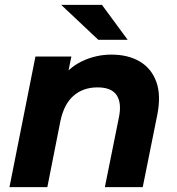

<svg xmlns="http://www.w3.org/2000/svg" viewBox="-20 -771 731 791"><path d="M439 -546Q508 -546 556 -517.5Q604 -489 624 -434Q644 -379 628 -298L568 0H412L470 -288Q482 -347 460.5 -379Q439 -411 382 -411Q323 -411 283.5 -377Q244 -343 229 -273L175 0H19L126 -538H274L243 -386L221 -432Q260 -491 317.5 -518.5Q375 -546 439 -546ZM385 -607 232 -751H400L506 -607Z"/></svg>

Font: Montserrat Thin
Style: Bold Italic
Weight: 700
Italic angle: -11.3°
Version: Version 9.000